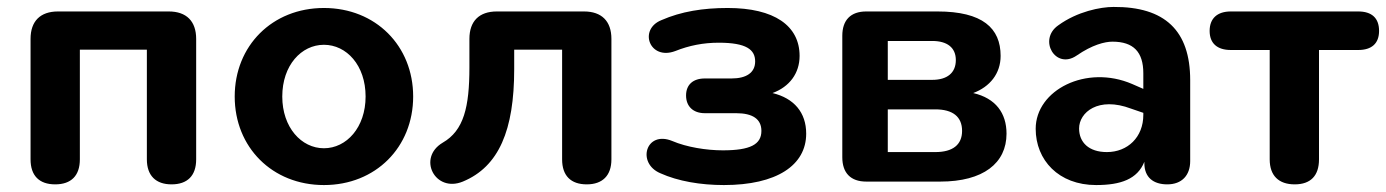

<svg xmlns="http://www.w3.org/2000/svg" viewBox="-20 -523 3992 553"><path d="M139 8C185 8 210 -17 210 -64V-380H403V-64C403 -17 429 8 474 8C520 8 545 -17 545 -64V-411C545 -462 517 -490 466 -490H147C96 -490 68 -462 68 -411V-64C68 -17 93 8 139 8Z M913 10C1062 10 1170 -99 1170 -245C1170 -391 1062 -500 913 -500C764 -500 656 -391 656 -245C656 -99 764 10 913 10ZM913 -96C848 -96 793 -156 793 -245C793 -335 848 -394 913 -394C978 -394 1033 -335 1033 -245C1033 -156 978 -96 913 -96Z M1670 8C1715 8 1741 -17 1741 -64V-411C1741 -462 1713 -490 1662 -490H1411C1360 -490 1332 -462 1332 -411V-329C1332 -215 1316 -147 1255 -112C1181 -68 1233 33 1313 0C1417 -43 1461 -148 1461 -324V-380H1599V-64C1599 -17 1624 8 1670 8Z M2065 10C2217 10 2302 -47 2302 -138C2302 -199 2267 -240 2205 -255C2254 -273 2283 -312 2283 -362C2283 -449 2210 -500 2076 -500C2005 -500 1942 -490 1885 -465C1818 -438 1851 -348 1925 -376C1965 -392 2006 -400 2050 -400C2130 -400 2155 -380 2155 -346C2155 -314 2130 -297 2087 -297H2010C1976 -297 1956 -279 1956 -248C1956 -217 1976 -197 2010 -197H2100C2148 -197 2173 -180 2173 -146C2173 -107 2141 -90 2062 -90C2015 -90 1958 -99 1916 -117C1840 -148 1813 -53 1882 -24C1933 -1 1998 10 2065 10Z M2475 0H2688C2812 0 2879 -53 2879 -138C2879 -197 2848 -240 2783 -255C2831 -273 2862 -311 2862 -362C2862 -442 2810 -490 2680 -490H2475C2430 -490 2406 -465 2406 -420V-70C2406 -25 2430 0 2475 0ZM2674 -85H2537V-208H2674C2724 -208 2751 -187 2751 -146C2751 -106 2724 -85 2674 -85ZM2665 -293H2537V-405H2665C2708 -405 2733 -386 2733 -350C2733 -313 2708 -293 2665 -293Z M3137 10C3208 10 3256 -7 3276 -57V-53C3276 -12 3302 8 3342 8C3384 8 3408 -18 3408 -59V-292C3408 -435 3335 -504 3187 -503C3150 -503 3083 -490 3028 -450C2969 -409 3020 -321 3081 -363C3126 -394 3162 -403 3184 -403C3245 -403 3273 -373 3273 -312V-267L3241 -281C3109 -338 2963 -264 2963 -152C2963 -62 3029 10 3137 10ZM3088 -153C3088 -199 3143 -246 3238 -210L3273 -198V-192C3273 -128 3228 -85 3168 -85C3116 -85 3088 -113 3088 -153Z M3709 8C3755 8 3779 -17 3779 -64V-379H3892C3931 -379 3952 -398 3952 -434C3952 -471 3931 -490 3892 -490H3525C3486 -490 3464 -470 3464 -434C3464 -398 3486 -379 3525 -379H3637V-64C3637 -17 3663 8 3709 8Z"/></svg>

Font: SN Pro
Style: Bold
Weight: 700
Designer: Tobias Whetton
Foundry: Supernotes
Version: Version 1.003;Glyphs 3.3 (3324)